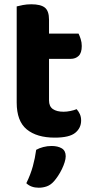

<svg xmlns="http://www.w3.org/2000/svg" viewBox="-20 -628 432 897"><path d="M209 -159Q209 -131 227 -118.5Q245 -106 277 -106Q292 -106 309 -109.5Q326 -113 338 -118Q347 -108 353 -95Q359 -82 359 -65Q359 -30 331.5 -7.5Q304 15 236 15Q152 15 105 -23.5Q58 -62 58 -149V-598Q69 -601 87 -604.5Q105 -608 126 -608Q170 -608 189.5 -592.5Q209 -577 209 -536V-471H347Q352 -461 357 -445.5Q362 -430 362 -413Q362 -381 347.5 -367Q333 -353 310 -353H209ZM232 219Q217 236 199 242.5Q181 249 161 249Q125 249 103 228Q123 187 133.5 148.5Q144 110 149 72Q163 64 182 59Q201 54 221 54Q250 54 268.5 65Q287 76 287 102Q287 114 282 130Q277 146 269 162.5Q261 179 251 194Q241 209 232 219Z"/></svg>

Font: Baloo Bhaina 2
Style: Bold
Weight: 700
Designer: Yesha Goshar, Manish Minz, Shuchita Grover and Ek Type
Foundry: Ek Type
Version: Version 1.640;hotconv 1.0.111;makeotfexe 2.5.65597; ttfautoh